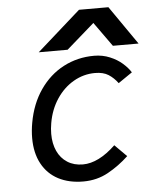

<svg xmlns="http://www.w3.org/2000/svg" viewBox="-54 -816 709 868"><g transform="rotate(-5 300.0 -382.5)"><path d="M75.5 -210.5Q75.5 -244.5 82 -280Q97 -364.5 140.2 -427.2Q183.5 -490 247.2 -523.5Q311 -557 386.5 -557Q425 -557 458 -543.2Q491 -529.5 514.2 -509Q537.5 -488.5 550.5 -467.5L487 -424Q468.5 -449 445 -464Q421.5 -479 384 -479Q332 -479 286.2 -452.5Q240.5 -426 209.2 -378.8Q178 -331.5 167.5 -271Q163 -245.5 163 -222Q163 -177.5 178.5 -143.8Q194 -110 223.8 -91Q253.5 -72 294 -72Q365 -72 442.5 -146L496.5 -92Q453.5 -51.5 402.5 -23.2Q351.5 5 289.5 5Q224.5 5 176.2 -20.2Q128 -45.5 101.8 -94Q75.5 -142.5 75.5 -210.5ZM337 -770H470.5L592 -594.5H475.5L396.5 -705L270 -594.5H139Z"/></g></svg>

Font: JuliaMono Italic
Style: Regular
Weight: 400
Italic angle: -9°
Monospace: yes
Designer: cormullion
Foundry: corm
Version: Version 0.049; ttfautohint (v1.8.4)